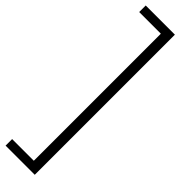

<svg xmlns="http://www.w3.org/2000/svg" viewBox="-368 -792 996 996"><g transform="rotate(45 130.5 -294.0)"><path d="M-19.5 220V172H139.5V-760H-19.5V-808H194.5V220Z"/></g></svg>

Font: Encode Sans Condensed Light
Style: Regular
Weight: 300
Width: 3
Designer: Multiple Designers
Foundry: Impallari Type
Version: Version 3.000; ttfautohint (v1.8.3) -l 8 -r 50 -G 200 -x 14 